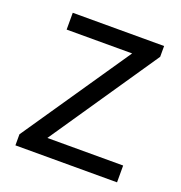

<svg xmlns="http://www.w3.org/2000/svg" viewBox="-104 -629 676 719"><g transform="rotate(20 234.0 -270.0)"><path d="M34 0H439V-67H137L430 -497V-540H66V-473H327L34 -44Z"/></g></svg>

Font: Source Han Sans JP Normal
Style: Regular
Weight: 350
Designer: Ryoko NISHIZUKA 西塚涼子 (kana, bopomofo & ideographs); Paul D. Hunt (Latin, Greek & Cyrillic); Sandoll Communications 산돌커뮤니
Foundry: Adobe
Version: Version 2.002;hotconv 1.0.116;makeotfexe 2.5.65601